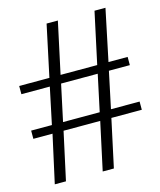

<svg xmlns="http://www.w3.org/2000/svg" viewBox="-107 -758 717 860"><g transform="rotate(-15 251.5 -327.5)"><path d="M140.1 -441.9 190.9 -680.2H243.2L191.9 -441.9H361.8L413.1 -680.2H463.9L414.1 -441.9H502.9V-403.8H405.8L370.1 -234.9H502.9V-196.8H361.8L314 24.9H262.2L310.1 -196.8H140.1L91.8 24.9H40L88.9 -196.8H0V-234.9H96.2L131.8 -403.8H0V-441.9ZM147.9 -234.9H317.9L354 -403.8H184.1Z"/></g></svg>

Font: Tuladha Jejeg
Style: Regular
Weight: 400
Designer: R.S. Wihananto
Foundry: R.S. Wihananto
Version: Version 1.92